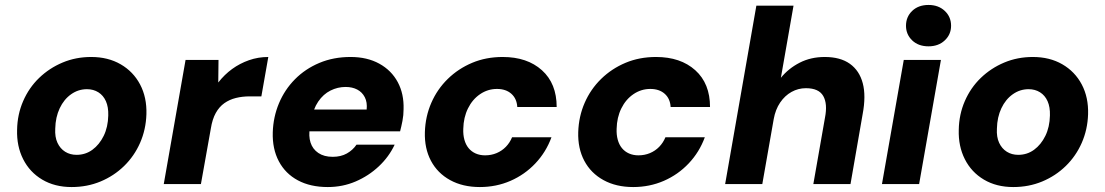

<svg xmlns="http://www.w3.org/2000/svg" viewBox="-20 -743 4461 775"><path d="M269 12Q201 12 150.5 -18Q100 -48 73.5 -100.5Q47 -153 49 -219Q50 -281 73.5 -335Q97 -389 138 -428.5Q179 -468 232.5 -490.5Q286 -513 348 -513Q416 -513 467 -483.5Q518 -454 545.5 -402Q573 -350 571 -282Q569 -220 545.5 -166.5Q522 -113 481 -73Q440 -33 386 -10.5Q332 12 269 12ZM289 -118Q325 -118 353 -138.5Q381 -159 398.5 -194.5Q416 -230 417 -277Q418 -311 407.5 -334.5Q397 -358 377 -370.5Q357 -383 331 -383Q296 -383 267 -362.5Q238 -342 221 -306Q204 -270 203 -224Q201 -190 212 -166.5Q223 -143 243 -130.5Q263 -118 289 -118Z M641 0 729 -501H862L861 -410Q886 -442 917 -464.5Q948 -487 985 -500Q1022 -513 1063 -513L1035 -354H988Q958 -354 932 -347.5Q906 -341 885.5 -326.5Q865 -312 851 -287Q837 -262 831 -224L791 0Z M1303 12Q1233 12 1182.5 -15Q1132 -42 1105.5 -92Q1079 -142 1081 -209Q1083 -271 1106 -326Q1129 -381 1170.5 -423Q1212 -465 1269 -489Q1326 -513 1395 -513Q1462 -513 1511 -486Q1560 -459 1585.5 -411.5Q1611 -364 1609 -302Q1609 -278 1604.5 -255Q1600 -232 1595 -213H1186L1202 -301H1460Q1463 -330 1452.5 -350.5Q1442 -371 1422 -381.5Q1402 -392 1375 -392Q1343 -392 1314 -377.5Q1285 -363 1264.5 -333Q1244 -303 1236 -257L1231 -228Q1225 -194 1233.5 -167.5Q1242 -141 1265 -125.5Q1288 -110 1323 -110Q1356 -110 1380 -123.5Q1404 -137 1419 -159H1573Q1550 -110 1509 -71.5Q1468 -33 1415.5 -10.5Q1363 12 1303 12Z M1917 12Q1848 12 1797 -16Q1746 -44 1719.5 -94Q1693 -144 1695 -210Q1697 -273 1721 -328Q1745 -383 1787.5 -424.5Q1830 -466 1886 -489.5Q1942 -513 2009 -513Q2108 -513 2167.5 -459.5Q2227 -406 2227 -311H2068Q2066 -345 2044 -364.5Q2022 -384 1986 -384Q1949 -384 1918 -363Q1887 -342 1869 -305.5Q1851 -269 1850 -223Q1849 -199 1854.5 -179Q1860 -159 1871.5 -145Q1883 -131 1900 -123.5Q1917 -116 1938 -116Q1963 -116 1984.5 -125Q2006 -134 2022 -150.5Q2038 -167 2047 -189H2206Q2184 -129 2141 -83.5Q2098 -38 2040.5 -13Q1983 12 1917 12Z M2536 12Q2467 12 2416 -16Q2365 -44 2338.5 -94Q2312 -144 2314 -210Q2316 -273 2340 -328Q2364 -383 2406.5 -424.5Q2449 -466 2505 -489.5Q2561 -513 2628 -513Q2727 -513 2786.5 -459.5Q2846 -406 2846 -311H2687Q2685 -345 2663 -364.5Q2641 -384 2605 -384Q2568 -384 2537 -363Q2506 -342 2488 -305.5Q2470 -269 2469 -223Q2468 -199 2473.5 -179Q2479 -159 2490.5 -145Q2502 -131 2519 -123.5Q2536 -116 2557 -116Q2582 -116 2603.5 -125Q2625 -134 2641 -150.5Q2657 -167 2666 -189H2825Q2803 -129 2760 -83.5Q2717 -38 2659.5 -13Q2602 12 2536 12Z M2907 0 3033 -720H3183L3132 -429Q3163 -467 3208 -490Q3253 -513 3309 -513Q3372 -513 3410.5 -485.5Q3449 -458 3462.5 -407Q3476 -356 3462 -282L3413 0H3263L3310 -268Q3321 -324 3303 -355.5Q3285 -387 3233 -387Q3202 -387 3175 -372Q3148 -357 3129 -329Q3110 -301 3103 -262L3057 0Z M3540 0 3628 -501H3778L3690 0ZM3728 -556Q3687 -556 3662 -580Q3637 -604 3637 -639Q3637 -675 3662 -699Q3687 -723 3728 -723Q3768 -723 3793.5 -699Q3819 -675 3819 -639Q3819 -604 3793.5 -580Q3768 -556 3728 -556Z M4070 12Q4002 12 3951.5 -18Q3901 -48 3874.5 -100.5Q3848 -153 3850 -219Q3851 -281 3874.5 -335Q3898 -389 3939 -428.5Q3980 -468 4033.5 -490.5Q4087 -513 4149 -513Q4217 -513 4268 -483.5Q4319 -454 4346.5 -402Q4374 -350 4372 -282Q4370 -220 4346.5 -166.5Q4323 -113 4282 -73Q4241 -33 4187 -10.5Q4133 12 4070 12ZM4090 -118Q4126 -118 4154 -138.5Q4182 -159 4199.5 -194.5Q4217 -230 4218 -277Q4219 -311 4208.5 -334.5Q4198 -358 4178 -370.5Q4158 -383 4132 -383Q4097 -383 4068 -362.5Q4039 -342 4022 -306Q4005 -270 4004 -224Q4002 -190 4013 -166.5Q4024 -143 4044 -130.5Q4064 -118 4090 -118Z"/></svg>

Font: DM Sans 18pt Black
Style: Italic
Weight: 900
Italic angle: -10°
Designer: Colophon Foundry, Jonny Pinhorn
Foundry: Colophon Foundry
Version: Version 4.004;gftools[0.9.30]